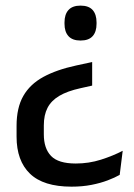

<svg xmlns="http://www.w3.org/2000/svg" viewBox="-20 -520 491 701"><path d="M316.5 -293.5V-207.5L274 -198Q226 -187.5 196.5 -170Q167 -152.5 153.5 -126.2Q140 -100 140 -62V-29.5Q140 22 166.5 49.5Q193 77 256.5 77Q304.5 77 348.5 63Q392.5 49 428 30.5L417 118.5Q399.5 128.5 373.2 138.5Q347 148.5 313.8 155Q280.5 161.5 241 161.5Q138.5 161.5 89.5 114.2Q40.5 67 40.5 -21V-60.5Q40.5 -126.5 65 -169.5Q89.5 -212.5 138 -239Q186.5 -265.5 258.5 -281ZM274 -499.5Q304 -499.5 318.2 -483.5Q332.5 -467.5 332.5 -438V-433Q332.5 -404 318.2 -388Q304 -372 274 -372Q244.5 -372 230 -388Q215.5 -404 215.5 -433V-438Q215.5 -467.5 230 -483.5Q244.5 -499.5 274 -499.5Z"/></svg>

Font: Anek Tamil Medium Medium
Style: Regular
Weight: 500
Version: Version 1.003